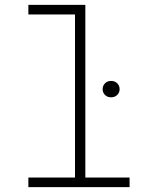

<svg xmlns="http://www.w3.org/2000/svg" viewBox="-20 -770 640 790"><path d="M96.7 -750V-710.4H288.6V-39.6H96.7V0H513.2V-39.6H331.1V-750ZM402.3 -402.8Q402.3 -389.2 411.9 -379.4Q421.4 -369.6 437 -369.6Q452.6 -369.6 462.4 -379.4Q472.2 -389.2 472.2 -402.8Q472.2 -417.5 462.4 -427.2Q452.6 -437 437 -437Q421.4 -437 411.9 -427Q402.3 -417 402.3 -402.8Z"/></svg>

Font: Roboto Mono ExtraLight
Style: Regular
Weight: 250
Monospace: yes
Designer: Google
Version: Version 3.000